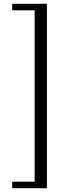

<svg xmlns="http://www.w3.org/2000/svg" viewBox="-20 -783 380 1003"><path d="M225.1 200.2H43.9V166H161.1V-729H43.9V-763.2H225.1Z"/></svg>

Font: I.Ming
Style: Regular
Weight: 400
Designer: Ichiten Fonts Project
Version: Version 6.11; Dec 27, 2019